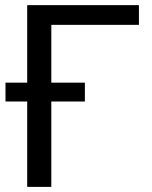

<svg xmlns="http://www.w3.org/2000/svg" viewBox="-20 -731 596 751"><path d="M312 -334H180.7V0H86.4V-334H1.5V-407.7H86.4V-710.9H523.4V-633.8H180.7V-407.7H312Z"/></svg>

Font: MAUL
Style: Regular
Weight: 400
Designer: MAUL
Version: Version 1.0; 2020; ttfautohint (v1.8.3)